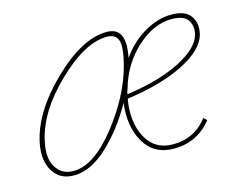

<svg xmlns="http://www.w3.org/2000/svg" viewBox="-67 -508 756 609"><g transform="rotate(-15 310.5 -203.5)"><path d="M537 -410Q583 -410 600 -385.5Q617 -361 609 -327Q597 -279 523.5 -241.5Q450 -204 335 -188Q322 -114 349.5 -62.5Q377 -11 437 -11Q508 -11 551 -67L561 -57Q513 3 436 3Q371 3 340 -50Q309 -103 319 -179Q276 -102 219.5 -49.5Q163 3 108 3Q62 3 40 -33Q18 -69 29 -125Q49 -221 146.5 -315.5Q244 -410 325 -410Q391 -410 371 -312Q403 -358 448 -384Q493 -410 537 -410ZM593 -327Q601 -353 588.5 -374.5Q576 -396 534 -396Q475 -396 419.5 -345.5Q364 -295 342 -217Q341 -215 339.5 -210Q338 -205 338 -202Q446 -217 514 -252Q582 -287 593 -327ZM110 -11Q177 -11 251 -104.5Q325 -198 350 -292Q365 -349 358 -372Q351 -395 322 -395Q249 -395 157 -306Q65 -217 46 -126Q34 -73 53 -42Q72 -11 110 -11Z"/></g></svg>

Font: EauTestInfant Thin
Style: Italic
Weight: 250
Italic angle: -12°
Designer: Christian Thalmann (Catharsis Fonts)
Version: Version 0.001;PS 000.001;hotconv 1.0.88;makeotf.lib2.5.64775